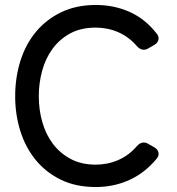

<svg xmlns="http://www.w3.org/2000/svg" viewBox="-20 -737 711 772"><path d="M365 15Q285 15 224.5 -14.5Q164 -44 123 -94.5Q82 -145 61.5 -211Q41 -277 41 -350Q41 -425 62 -492Q83 -559 124.5 -609Q166 -659 226.5 -688Q287 -717 365 -717Q439 -717 501.5 -689Q564 -661 610 -602Q620 -590 617 -577Q614 -564 600 -556L577 -543Q568 -537 558 -537Q543 -537 530 -552Q498 -589 455.5 -607.5Q413 -626 365 -626Q305 -626 262 -602.5Q219 -579 191 -540.5Q163 -502 149.5 -452.5Q136 -403 136 -350Q136 -296 150 -246.5Q164 -197 192.5 -159Q221 -121 264 -98Q307 -75 365 -75Q413 -75 455.5 -93.5Q498 -112 530 -149Q543 -164 558 -164Q568 -164 577 -158L600 -145Q614 -137 617 -124Q620 -111 610 -99Q563 -42 500.5 -13.5Q438 15 365 15Z"/></svg>

Font: Higure Gothic Medium
Style: Regular
Weight: 500
Designer: Yoshimichi Ohira
Foundry: Positype
Version: Version 1.000